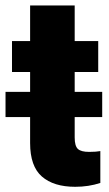

<svg xmlns="http://www.w3.org/2000/svg" viewBox="-38 -680 401 709"><path d="M339.4 -340.8V-247.6H237.8V-172.4Q237.8 -141.1 249.5 -130.1Q261.2 -119.1 291.5 -119.1Q305.7 -119.1 314.9 -119.9Q324.2 -120.6 332.5 -122.1V-4.4Q289.1 9.8 239.7 9.8Q160.2 9.8 116.7 -28.1Q73.2 -65.9 73.2 -151.9V-247.6H-17.6V-340.8H73.2V-414.1H6.3V-528.3H73.2V-659.7H237.8V-528.3H324.7V-414.1H237.8V-340.8Z"/></svg>

Font: Vazirmatn UI Black
Style: Regular
Weight: 900
Designer: Saber Rastikerdar
Foundry: Saber Rastikerdar
Version: Version 33.003